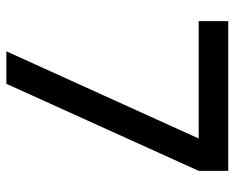

<svg xmlns="http://www.w3.org/2000/svg" viewBox="-87 -650 737 603"><g transform="rotate(90 281.5 -348.5)"><path d="M141.1 0 415 -604H46.4V-696.8H516.6V-604L243.2 0Z"/></g></svg>

Font: Basically A Sans Serif Medium
Style: Regular
Weight: 500
Designer: Hyung-Suk Kim
Foundry: Mental Design
Version: 1.000